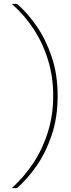

<svg xmlns="http://www.w3.org/2000/svg" viewBox="-20 -831 366 996"><path d="M68 145H43V143Q105 87 153 14.5Q201 -58 228.5 -146Q256 -234 256 -333Q256 -433 229 -520.5Q202 -608 154 -681Q106 -754 43 -809V-811H68Q121 -766 169 -697Q217 -628 248 -537Q279 -446 279 -333Q279 -221 248 -129.5Q217 -38 169 30.5Q121 99 68 145Z"/></svg>

Font: DM Sans 9pt Thin
Style: Regular
Weight: 250
Version: Version 4.004;gftools[0.9.30]